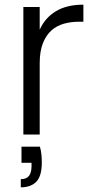

<svg xmlns="http://www.w3.org/2000/svg" viewBox="-20 -576 402 822"><path d="M151 52Q156 70 157.5 87.5Q159 105 159 119Q159 178 135.5 202Q112 226 69 226V191Q94 191 104.5 176.5Q115 162 115 135V121H72V52ZM150 0H80V-546H150V-449Q173 -500 219.5 -528Q266 -556 337 -556V-483H318Q284 -483 253.5 -474.5Q223 -466 200 -445.5Q177 -425 163.5 -390.5Q150 -356 150 -305Z"/></svg>

Font: SVN-Poppins Light
Style: Regular
Weight: 300
Designer: Ninad Kale (Devanagari), Jonny Pinhorn (Latin)
Foundry: Indian Type Foundry
Version: Version 3.002 2017; ttfautohint (v1.8.3)